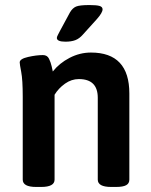

<svg xmlns="http://www.w3.org/2000/svg" viewBox="-20 -738 597 760"><path d="M70 -27V-355Q70 -422 64 -453Q58 -484 58 -491Q58 -505 91 -512.5Q124 -520 150 -520Q167 -520 174 -505.5Q181 -491 184.5 -475.5Q188 -460 189 -455Q215 -488 255.5 -509Q296 -530 340 -530Q492 -530 492 -368V-27Q492 -12 479.5 -5Q467 2 439 2H420Q367 2 367 -27V-351Q367 -425 292 -425Q263 -425 237.5 -407Q212 -389 196 -363V-27Q196 2 143 2H123Q70 2 70 -27ZM205 -588Q205 -592 209.5 -600.5Q214 -609 217 -615L257 -689Q267 -706 281 -712Q295 -718 334 -718Q362 -718 374 -714.5Q386 -711 386 -701Q386 -688 364 -663L308 -601Q294 -585 278 -579Q262 -573 239 -573Q205 -573 205 -588Z"/></svg>

Font: Asap-SemiBold
Style: Regular
Weight: 600
Designer: Pablo Cosgaya
Foundry: Omnibus-Type
Version: Version 2.000; ttfautohint (v1.8)